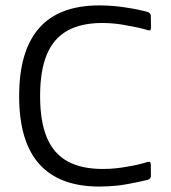

<svg xmlns="http://www.w3.org/2000/svg" viewBox="-20 -689 632 710"><path d="M347 0.8Q199.8 0.8 125.3 -82.2Q50.8 -165.3 50.8 -333.8Q50.8 -501 124.6 -585Q198.3 -669 347 -669Q398.2 -669 447 -661Q488 -655 525.2 -645Q537.8 -640.7 537.7 -630.5L538.5 -586.8Q538.5 -572.3 524.3 -578.2Q492 -587.7 454.5 -593.8Q406 -604 358.2 -604Q280.5 -604 229.3 -575.6Q178.2 -547.2 153.2 -487.4Q128.3 -427.7 128.3 -333.7Q128.3 -240 153.3 -180.3Q178.3 -120.7 229.8 -92.4Q281.2 -64.2 359.8 -64.2Q406.5 -64.2 453.8 -73.3Q492 -79.5 523.5 -89.5Q537.7 -94.5 537.7 -80.2L538 -38.3Q538 -27.7 525.8 -23.8Q448.8 -6.2 414.5 -2.7Q380.2 0.8 347 0.8Z"/></svg>

Font: Vivano Light
Style: Regular
Weight: 300
Designer: Joe Prince, Josias Burgherr
Version: Version 2.064;September 19, 2022;FontCreator 14.0.0.2877 64-